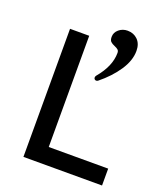

<svg xmlns="http://www.w3.org/2000/svg" viewBox="-139 -849 803 941"><g transform="rotate(20 262.5 -378.0)"><path d="M95 -668H195V-88H505V0H95ZM438 -677Q438 -627 403 -574.5Q368 -522 311 -476Q306 -473 302 -473Q297 -473 293.5 -476.5Q290 -480 290 -485Q290 -491 294 -496Q354 -567 354 -636Q354 -647 348 -652.5Q342 -658 330 -663Q315 -669 307.5 -676.5Q300 -684 300 -701Q300 -724 319 -740Q338 -756 364 -756Q396 -756 417 -735Q438 -714 438 -677Z"/></g></svg>

Font: Madhuban
Style: Regular
Weight: 400
Designer: jaikishan Patel
Foundry: MagicType
Version: Version 1.000